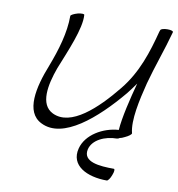

<svg xmlns="http://www.w3.org/2000/svg" viewBox="-85 -624 865 932"><g transform="rotate(10 347.0 -157.5)"><path d="M190 -525C190 -442 164 -355 131 -269C86 -156 57 -29 143 13C257 70 409 -63 526 -203C540 -221 554 -239 567 -258C546 -181 522 -81 518 -21C441 -16 360 31 342 101C319 189 405 231 503 231C509 231 519 217 525 200C532 183 533 169 527 169C455 169 373 162 386 99C397 49 459 22 516 22C520 22 525 20 529 17C535 16 544 13 553 8C571 0 585 -11 584 -16C568 -78 591 -180 613 -267C637 -356 670 -444 694 -533C696 -539 684 -543 667 -543C649 -543 634 -539 632 -533C631 -530 630 -528 629 -525C602 -421 569 -315 495 -224C403 -110 284 2 189 -44C121 -77 140 -176 172 -264C209 -357 261 -475 256 -541C257 -547 242 -547 224 -543C206 -538 190 -530 190 -525Z"/></g></svg>

Font: Nupuram ExtraLight Oblique
Style: Regular
Weight: 200
Designer: Santhosh Thottingal (santhosh.thottingal@gmail.com)
Foundry: SMC
Version: Version 1.000